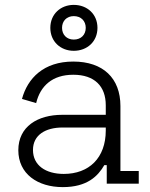

<svg xmlns="http://www.w3.org/2000/svg" viewBox="-20 -752 614 786"><path d="M237 14C337 14 381 -31 407 -76H417V0H548V-52H473V-318C473 -432 402 -500 280 -500C159 -500 93 -432 70 -347L128 -330C145 -400 194 -446 280 -446C367 -446 413 -399 413 -321V-282H235C134 -282 55 -234 55 -137C55 -40 134 14 237 14ZM115 -138C115 -200 167 -230 236 -230H413V-218C413 -105 344 -40 241 -40C167 -40 115 -75 115 -138ZM186 -638C186 -582 228 -544 282 -544C337 -544 379 -582 379 -638C379 -694 337 -732 282 -732C228 -732 186 -694 186 -638ZM234 -638C234 -666 253 -686 282 -686C312 -686 331 -666 331 -638C331 -610 312 -590 282 -590C253 -590 234 -610 234 -638Z"/></svg>

Font: Meta Space Light
Style: Regular
Weight: 300
Designer: Meta Pool / Florian Karsten
Foundry: Meta Pool / Florian Karsten
Version: Version 2.000;Glyphs 3.1.1 (3137)